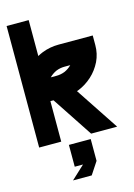

<svg xmlns="http://www.w3.org/2000/svg" viewBox="-128 -713 691 988"><g transform="rotate(-15 217.5 -219.0)"><path d="M425.3 -485.8V-434.6Q425.3 -388.7 406.2 -348.6Q385.7 -307.6 354.5 -279.3Q320.8 -248.5 279.8 -232.4Q276.4 -230.5 272.9 -230L425.3 0H286.6L144 -215.8H127.4V0H9.8V-647.5H127.4V-456.1Q139.6 -462.9 154.8 -469.2Q196.8 -485.8 243.7 -485.8ZM273.4 -367.7Q273.9 -367.7 274.4 -368.2H243.7Q219.7 -368.2 198.2 -359.4Q177.7 -350.1 161.6 -334Q161.1 -334 161.1 -333.7Q161.1 -333.5 160.6 -333.5H191.4Q214.8 -333.5 236.8 -342.3Q258.3 -352.1 273.4 -367.7ZM161.1 26.4H277.3V142.6L233.9 208.5H134.3L205.1 142.6H161.1Z"/></g></svg>

Font: Sangha Kali
Style: Regular
Weight: 400
Designer: Seslavinskaya Anna
Foundry: Popkern
Version: Version 2.000;PS 002.000;hotconv 1.0.88;makeotf.lib2.5.64775